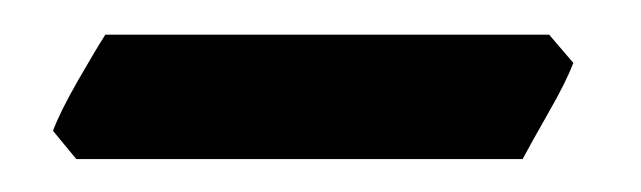

<svg xmlns="http://www.w3.org/2000/svg" viewBox="-20 -306 377 113"><path d="M317.4 -269Q313.5 -258.3 302.7 -239.5Q292 -220.7 287.6 -212.4H24.9L11.2 -229Q15.1 -239.7 25.6 -258.1Q36.1 -276.4 42 -285.6H303.2Z"/></svg>

Font: Gentium Book Plus
Style: Bold Italic
Weight: 700
Italic angle: -8°
Designer: Victor Gaultney, Annie Olsen, Iska Routamaa, Becca Hirsbrunner
Foundry: SIL International
Version: Version 6.101